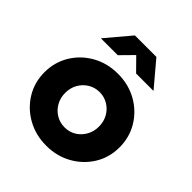

<svg xmlns="http://www.w3.org/2000/svg" viewBox="-205 -888 1037 1037"><g transform="rotate(45 313.0 -370.0)"><path d="M313 10Q232 10 167 -26.5Q102 -63 64 -125Q26 -187 26 -264Q26 -341 64 -403.5Q102 -466 167 -502.5Q232 -539 313 -539Q394 -539 459 -502.5Q524 -466 562 -403.5Q600 -341 600 -264Q600 -187 562 -125Q524 -63 459 -26.5Q394 10 313 10ZM313 -130Q350 -130 379 -148Q408 -166 425 -196.5Q442 -227 442 -264Q442 -302 425 -332.5Q408 -363 378.5 -381Q349 -399 313 -399Q277 -399 247.5 -381Q218 -363 201 -332.5Q184 -302 184 -264Q184 -227 201 -196.5Q218 -166 247.5 -148Q277 -130 313 -130ZM381 -609 311 -680 241 -609H112L231 -750H395L514 -609Z"/></g></svg>

Font: Red Hat Display Black
Style: Regular
Weight: 900
Designer: Pentagram, MCKL
Foundry: Pentagram, MCKL
Version: Version 1.023; ttfautohint (v1.8.3)